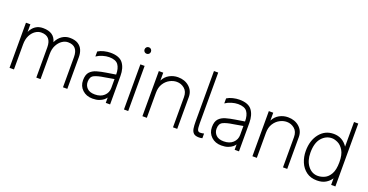

<svg xmlns="http://www.w3.org/2000/svg" viewBox="-33 -1404 3988 2083"><g transform="rotate(20 1961.0 -362.5)"><path d="M747 -3H697V-352Q697 -481 583 -481Q548 -481 515 -458.5Q482 -436 460 -394Q438 -352 438 -293V-3H389V-352Q389 -481 274 -481Q239 -481 206 -458.5Q173 -436 152 -394Q131 -352 131 -293V-3H80V-524H131V-436Q176 -533 276 -533Q406 -533 432 -428Q458 -481 498 -507Q538 -533 585 -533Q645 -533 680.5 -510.5Q716 -488 731.5 -451.5Q747 -415 747 -371Z M1047 -48Q1114 -48 1153 -84.5Q1192 -121 1192 -175V-278L1083 -259Q1006 -248 967 -228.5Q928 -209 928 -151Q928 -108 957.5 -78Q987 -48 1047 -48ZM1038 3Q967 3 921 -40Q875 -83 875 -150Q875 -215 904 -246Q933 -277 980.5 -290.5Q1028 -304 1083 -312.5Q1138 -321 1192 -330Q1192 -402 1163 -442Q1134 -482 1057 -482Q1023 -482 983 -470Q943 -458 913 -437V-495Q941 -513 980.5 -522.5Q1020 -532 1055 -532Q1158 -532 1199.5 -478Q1241 -424 1241 -331V-3H1191V-65Q1183 -51 1164 -35.5Q1145 -20 1114 -8.5Q1083 3 1038 3Z M1450 -3H1401V-524H1450ZM1425 -655Q1409 -655 1398.5 -665.5Q1388 -676 1388 -692Q1388 -708 1398.5 -719Q1409 -730 1425 -730Q1441 -730 1451.5 -719Q1462 -708 1462 -692Q1462 -676 1451.5 -665.5Q1441 -655 1425 -655Z M2016 -3H1967V-352Q1967 -416 1928 -448.5Q1889 -481 1839 -481Q1798 -481 1758 -459.5Q1718 -438 1691.5 -396Q1665 -354 1665 -293V-3H1614V-524H1665V-433Q1690 -483 1736 -508Q1782 -533 1834 -533Q1913 -533 1964.5 -487.5Q2016 -442 2016 -371Z M2268 4Q2225 4 2205.5 -15Q2186 -34 2181 -67.5Q2176 -101 2176 -145V-729H2225V-145Q2225 -87 2233 -68Q2241 -49 2262 -49Q2286 -49 2307 -55V-1Q2288 4 2268 4Z M2535 -48Q2602 -48 2641 -84.5Q2680 -121 2680 -175V-278L2571 -259Q2494 -248 2455 -228.5Q2416 -209 2416 -151Q2416 -108 2445.5 -78Q2475 -48 2535 -48ZM2526 3Q2455 3 2409 -40Q2363 -83 2363 -150Q2363 -215 2392 -246Q2421 -277 2468.5 -290.5Q2516 -304 2571 -312.5Q2626 -321 2680 -330Q2680 -402 2651 -442Q2622 -482 2545 -482Q2511 -482 2471 -470Q2431 -458 2401 -437V-495Q2429 -513 2468.5 -522.5Q2508 -532 2543 -532Q2646 -532 2687.5 -478Q2729 -424 2729 -331V-3H2679V-65Q2671 -51 2652 -35.5Q2633 -20 2602 -8.5Q2571 3 2526 3Z M3286 -3H3237V-352Q3237 -416 3198 -448.5Q3159 -481 3109 -481Q3068 -481 3028 -459.5Q2988 -438 2961.5 -396Q2935 -354 2935 -293V-3H2884V-524H2935V-433Q2960 -483 3006 -508Q3052 -533 3104 -533Q3183 -533 3234.5 -487.5Q3286 -442 3286 -371Z M3622 -45Q3660 -45 3699.5 -63Q3739 -81 3766 -129Q3793 -177 3793 -265Q3793 -352 3764.5 -399Q3736 -446 3698 -464Q3660 -482 3630 -482Q3561 -482 3511.5 -425.5Q3462 -369 3462 -255Q3462 -162 3507.5 -103.5Q3553 -45 3622 -45ZM3630 5Q3557 5 3507.5 -31.5Q3458 -68 3433 -127.5Q3408 -187 3408 -256Q3408 -377 3470 -455Q3532 -533 3632 -533Q3734 -533 3793 -445V-729H3842V-3H3793V-79Q3770 -43 3730 -19Q3690 5 3630 5Z"/></g></svg>

Font: LXGW 975 Gothic SC 200W
Style: Regular
Weight: 200
Version: Version 2.01;February 25, 2021